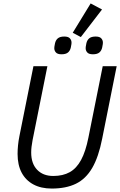

<svg xmlns="http://www.w3.org/2000/svg" viewBox="-20 -1082 697 1114"><path d="M174 -698H255L169 -269Q165 -247 163 -230.5Q161 -214 161 -197Q161 -133 195.5 -97Q230 -61 289 -61Q345 -61 384.5 -83Q424 -105 450.5 -154Q477 -203 493 -284L576 -698H657L573 -278Q552 -171 515 -107.5Q478 -44 420.5 -16Q363 12 280 12Q218 12 173.5 -12Q129 -36 105.5 -80.5Q82 -125 82 -189Q82 -212 84.5 -238Q87 -264 93 -294ZM572 -1027 449 -867 402 -892 506 -1062ZM337 -767Q314 -767 304.5 -777.5Q295 -788 295 -802Q295 -805 295.5 -810.5Q296 -816 299 -830Q303 -849 315.5 -859.5Q328 -870 353 -870Q376 -870 385.5 -859.5Q395 -849 395 -835Q395 -832 394.5 -826.5Q394 -821 391 -807Q387 -788 374.5 -777.5Q362 -767 337 -767ZM519 -767Q496 -767 486.5 -777.5Q477 -788 477 -802Q477 -805 477.5 -810.5Q478 -816 481 -830Q485 -849 497.5 -859.5Q510 -870 535 -870Q558 -870 567.5 -859.5Q577 -849 577 -835Q577 -832 576.5 -826.5Q576 -821 573 -807Q569 -788 556.5 -777.5Q544 -767 519 -767Z"/></svg>

Font: IBM Plex Sans
Style: Italic
Weight: 400
Italic angle: -11.31°
Designer: Mike Abbink, Paul van der Laan, Pieter van Rosmalen
Foundry: Bold Monday
Version: Version 3.201